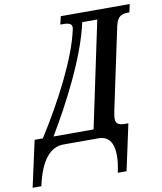

<svg xmlns="http://www.w3.org/2000/svg" viewBox="-180 -792 914 1081"><g transform="rotate(-10 277.0 -252.0)"><path d="M-82 210H-32C0 62 58 0 131 0H331C386 0 417 35 417 114C417 142 413 172 405 210H455L512 -54H496C464 -54 440 -59 440 -93C440 -106 443 -118 447 -141L545 -603C557 -660 584 -668 616 -668H626L636 -714H242L231 -668H234C265 -668 297 -668 297 -641C297 -637 296 -630 295 -627C262 -472 145 -245 23 -54H-24ZM84 -54C179 -212 313 -464 355 -660H441L313 -54Z"/></g></svg>

Font: Noto Serif Condensed Semi
Style: Italic
Weight: 600
Width: 3
Italic angle: -12°
Designer: Monotype Design Team
Foundry: Monotype Imaging Inc.
Version: Version 1.901